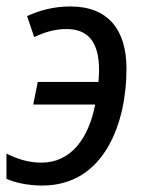

<svg xmlns="http://www.w3.org/2000/svg" viewBox="-22 -565 452 595"><path d="M109 10C302 10 370 -185 370 -352C370 -473 313 -545 196 -545C143 -545 98 -532 62 -515L84 -450C115 -465 148 -475 184 -475C251 -475 285 -435 285 -347C285 -336 284 -322 283 -311H95L81 -241H273C252 -134 197 -61 106 -61C67 -61 32 -72 -2 -89V-11C21 0 63 10 109 10Z"/></svg>

Font: Noto Sans SemiCondensed
Style: Italic
Weight: 400
Width: 4
Italic angle: -12°
Designer: Monotype Design Team
Foundry: Monotype Imaging Inc.
Version: Version 2.013